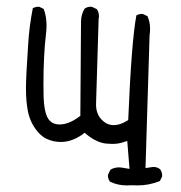

<svg xmlns="http://www.w3.org/2000/svg" viewBox="-20 -440 540 574"><path d="M390.6 114.3Q426.8 114.3 458 101.1L464.4 88.4Q464.8 86.9 464.8 85.9Q464.8 73.7 458.5 65.9Q450.2 59.1 438.5 59.1Q435.1 59.1 430.7 60.1L415 62.5L427.2 -335Q428.7 -344.7 428.7 -353.5Q428.7 -374.5 420.9 -391.6L407.7 -397.9Q406.2 -398.4 405.3 -398.4Q395 -398.4 387.7 -394Q373 -315.9 363.3 -81.1L357.4 -77.6Q337.9 -65.9 320.3 -65.9Q299.8 -65.9 284.7 -81.5Q267.1 -98.6 267.1 -127.9L274.9 -383.8Q275.9 -388.2 275.9 -390.9Q275.9 -393.6 275.4 -396.5Q274.9 -404.3 269.5 -412.6L255.4 -419.4Q253.9 -419.9 250.2 -419.9Q246.6 -419.9 241.7 -418.5Q236.8 -417 232.9 -414.1Q222.2 -396.5 222.2 -375L220.2 -93.8L214.8 -89.8Q185.1 -67.9 157.7 -67.9Q140.1 -67.9 129.4 -78.6Q124 -84 120.6 -91.3Q111.8 -111.3 110.4 -148.4Q109.9 -166 109.9 -188.5Q109.9 -275.4 117.7 -340.3Q119.1 -352.5 119.1 -363.8Q119.1 -390.6 110.8 -413.1L98.1 -419.4Q96.7 -419.9 94.7 -419.9Q92.8 -419.9 89.8 -419.4Q83.5 -418.5 78.1 -415.5Q67.4 -361.8 64 -304.2Q57.6 -210.9 57.6 -175.3Q57.6 -137.2 63.5 -106.9Q70.8 -71.3 93.8 -44.9Q106 -30.8 120.6 -24.4Q140.1 -15.6 162.1 -15.6Q193.8 -15.6 225.1 -37.1L232.9 -43L240.7 -36.6Q270 -13.7 297.4 -10.7Q307.1 -9.8 315.9 -9.8Q332 -9.8 344.7 -13.7L360.4 -18.6L367.2 64.9Q345.7 61 342.3 60.8Q338.9 60.5 337.2 60.5Q335.4 60.5 333.3 60.5Q331.1 60.5 327.6 61Q324.2 61.5 321.3 62.5Q315.4 64 310.1 67.4L303.2 81.5Q302.7 83 302.7 85.2Q302.7 87.4 303.2 90.8Q304.2 97.2 308.6 103Q331.5 114.3 359.4 114.3Q365.7 114.3 374 113.8Q382.8 114.3 390.6 114.3Z"/></svg>

Font: NaikaiFont
Style: ExtraLight
Weight: 200
Version: Version 1.89